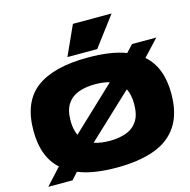

<svg xmlns="http://www.w3.org/2000/svg" viewBox="-132 -1070 1203 1214"><g transform="rotate(-15 469.5 -462.5)"><path d="M194 15H35L133 -92Q85 -135 60.5 -199.5Q36 -264 36 -351Q36 -540 149.5 -625Q263 -710 487 -710Q562 -710 624 -701Q686 -692 736 -673L780 -720H939L839 -613Q939 -526 939 -354Q939 -224 886 -143.5Q833 -63 732 -26.5Q631 10 487 10Q412 10 349 0.5Q286 -9 234 -30ZM279 -351Q279 -294 298 -255L582 -523Q561 -529 537 -532Q513 -535 488 -535Q428 -535 381 -518.5Q334 -502 306.5 -462Q279 -422 279 -351ZM488 -165Q546 -165 593 -181.5Q640 -198 667.5 -238.5Q695 -279 695 -351Q695 -412 674 -452L384 -180Q407 -172 433 -168.5Q459 -165 488 -165ZM364 -746 452 -940H705L559 -746Z"/></g></svg>

Font: Georama Expanded Black
Style: Regular
Weight: 900
Width: 7
Designer: Jean-Baptiste Levee
Foundry: Production Type
Version: Version 1.000